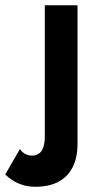

<svg xmlns="http://www.w3.org/2000/svg" viewBox="-104 -480 389 733"><path d="M-28 89 -84 186Q-74 196 -59 206.5Q-44 217 -21 225Q2 233 31 233Q84 233 120 213.5Q156 194 174 157Q192 120 192 69V-460H67V39Q67 66 61.5 82Q56 98 45 106Q34 114 19 114Q6 114 -6 108.5Q-18 103 -28 89Z"/></svg>

Font: Jost SemiBold
Style: Regular
Weight: 600
Version: Version 3.710